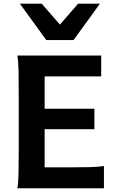

<svg xmlns="http://www.w3.org/2000/svg" viewBox="-20 -1011 632 1031"><path d="M219.7 -427.2H486.8V-317.4H219.7V-112.3H345.7Q415.5 -112.3 462.6 -113.5Q509.8 -114.7 538.1 -119.6V0H73.2Q78.6 -29.3 79.6 -84.7Q80.6 -140.1 80.6 -212.4V-500.5Q80.6 -572.8 79.6 -628.2Q78.6 -683.6 73.2 -712.9H523.4V-600.6H219.7ZM399.4 -991.2H516.6L375 -795.9H228.5L86.9 -991.2H204.1L301.8 -878.9Z"/></svg>

Font: Andika
Style: Bold
Weight: 700
Designer: Victor Gaultney, Annie Olsen, Julie Remington, Don Collingsworth, Eric Hays, Becca Hirsbrunner
Foundry: SIL International
Version: Version 6.101